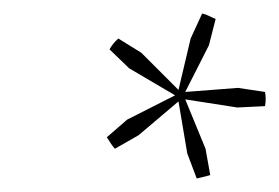

<svg xmlns="http://www.w3.org/2000/svg" viewBox="-20 -689 413 284"><path d="M150 -469Q147 -472 144.5 -476Q142 -480 138 -486L168 -512L239 -548L171 -588L142 -616Q147 -625 155 -632L189 -611L244 -556L262 -632L279 -669Q284 -668 289 -665.5Q294 -663 299 -661L289 -622L254 -553L332 -559L372 -553Q374 -543 372 -532L331 -530L254 -542L284 -469L291 -430Q284 -428 279.5 -427Q275 -426 271 -425L257 -462L244 -539L185 -489Z"/></svg>

Font: Piazzolla SC Thin
Style: Italic
Weight: 100
Italic angle: -11.3°
Designer: Juan Pablo del Peral
Foundry: Huerta Tipografica
Version: Version 1.330